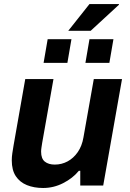

<svg xmlns="http://www.w3.org/2000/svg" viewBox="-20 -917 641 949"><path d="M193.2 12.2Q148.3 12.2 113.1 -2Q77.9 -16.3 58.1 -46.2Q38.2 -76.2 38.2 -124.3Q38.2 -141.4 40.9 -159.6Q43.6 -177.8 47.1 -198.3L104.8 -526.2H244.3L188.3 -209.8Q186.5 -197.7 184.9 -187.4Q183.2 -177 183.2 -167.3Q183.2 -132.9 201.5 -118.2Q219.8 -103.5 250.9 -103.5Q284.7 -103.5 314.1 -119.3Q343.5 -135.1 364.5 -165.4Q385.4 -195.8 392.5 -238.1L443.6 -526.2H583.1L490.1 0.2H376.7V-72.7H369.7Q339.7 -36.1 292.5 -12Q245.4 12.2 193.2 12.2ZM195.5 -606.3 215.6 -723.4H333.2L313.1 -606.3ZM402.2 -606.3 422.3 -723.4H540.7L520.6 -606.3ZM317.4 -764.8 422.3 -897H567.9L568.1 -893.8L428.2 -764.8Z"/></svg>

Font: Archivo Variable SemiBold
Style: Italic
Weight: 600
Italic angle: -10°
Designer: Hector Gatti
Foundry: Omnibus-Type
Version: Version 2.001